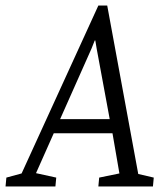

<svg xmlns="http://www.w3.org/2000/svg" viewBox="-67 -673 595 693"><path d="M-47 0 -44 -32 11 -47 288 -653H320L432 -45L488 -32L485 0H288L291 -32L364 -47L339 -192H127L63 -48L136 -32L133 0ZM150 -243H329L282 -497L277 -527H275L263 -497Z"/></svg>

Font: Faustina Light Light
Style: Italic
Weight: 300
Italic angle: -8°
Version: Version 1.200